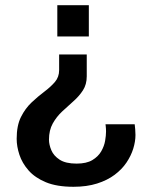

<svg xmlns="http://www.w3.org/2000/svg" viewBox="-20 -531 571 737"><path d="M313 -322V-238Q313 -207 298.5 -184.5Q284 -162 262.5 -143Q241 -124 219 -103.5Q197 -83 182.5 -57Q168 -31 168 5Q168 24 177 45.5Q186 67 209 82Q232 97 274 97Q312 97 334.5 83.5Q357 70 368.5 50Q380 30 383.5 9.5Q387 -11 387 -26Q387 -37 386 -45Q385 -53 385 -54H497Q498 -45 499 -35Q500 -25 500 -13Q500 12 491.5 39.5Q483 67 465.5 93Q448 119 420 140Q392 161 352.5 173.5Q313 186 262 186Q198 186 156 168.5Q114 151 89.5 123Q65 95 54.5 63Q44 31 44 2Q44 -49 60.5 -82Q77 -115 101.5 -138Q126 -161 150 -179Q174 -197 190.5 -216Q207 -235 207 -262V-322ZM321 -511V-391H200V-511Z"/></svg>

Font: Chivo Medium
Style: Regular
Weight: 500
Designer: Hector Gatti
Foundry: Omnibus-Type
Version: Version 2.002